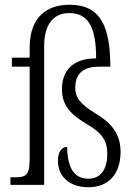

<svg xmlns="http://www.w3.org/2000/svg" viewBox="-20 -779 568 809"><path d="M352 10C435 10 488 -43 488 -139C488 -204 461 -254 384 -300C315 -341 297 -372 297 -408C297 -457 318 -498 397 -498H445C444 -662 408 -759 273 -759C180 -759 105 -710 105 -578V-536H30V-498H105V-107C105 -40 88 -32 43 -32H24V0H166V-585C166 -664 197 -724 272 -724C358 -724 385 -653 385 -533C284 -533 241 -479 241 -403C241 -329 285 -292 351 -253C414 -216 432 -182 432 -130C432 -63 402 -26 353 -26C290 -26 264 -75 263 -160C246 -160 224 -147 224 -101C224 -36 273 10 352 10Z"/></svg>

Font: Noto Serif Hebrew Condensed Light
Style: Regular
Weight: 300
Width: 3
Designer: Monotype Design Team
Foundry: Monotype Imaging Inc.
Version: Version 2.004